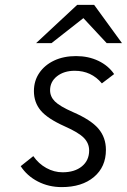

<svg xmlns="http://www.w3.org/2000/svg" viewBox="-20 -752 518 784"><path d="M232 12Q179 12 134.8 -10.8Q90.5 -33.5 64.5 -73.5L116 -114.5Q137.5 -83.5 169.2 -66Q201 -48.5 235.5 -48.5Q285 -48.5 314.5 -72.8Q344 -97 344 -137.5Q344 -167 322.5 -189Q301 -211 244.5 -236Q174 -267.5 146.2 -300.8Q118.5 -334 118.5 -380Q118.5 -422 140.5 -454.2Q162.5 -486.5 201.2 -504.8Q240 -523 290.5 -523Q341 -523 381.8 -503.5Q422.5 -484 446 -449.5L396 -411.5Q353 -463 285 -463Q241.5 -463 213 -440.8Q184.5 -418.5 184.5 -383.5Q184.5 -357.5 204.2 -337.8Q224 -318 277.5 -294.5Q351.5 -262.5 382 -226.5Q412.5 -190.5 412.5 -140Q412.5 -70.5 363.5 -29.2Q314.5 12 232 12ZM127.5 -576 295 -732H364.5L478 -576H415.5L320.5 -678L190.5 -576Z"/></svg>

Font: Overpass Light
Style: Italic
Weight: 300
Italic angle: -10°
Designer: Delve Withrington, Dave Bailey, Thomas Jockin
Foundry: Delve Fonts LLC
Version: Version 4.000; ttfautohint (v1.8.3)